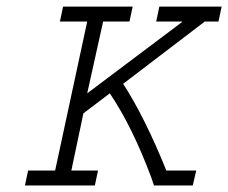

<svg xmlns="http://www.w3.org/2000/svg" viewBox="-20 -570 701 590"><path d="M173.8 -549.8H387.7L377.9 -503.9H296.9L248 -283.2L539.1 -502V-503.9H460L469.7 -549.8H661.1L651.4 -503.9H609.4L358.4 -312.5Q424.8 -210 491.2 -45.9H583L572.3 0H453.1Q453.1 0 445.3 -23.4Q386.7 -180.7 317.4 -283.2L236.3 -221.7L199.2 -45.9H281.2L271.5 0H56.6L66.4 -45.9H149.4L248 -503.9H164.1Z"/></svg>

Font: Thabit-Oblique
Style: Oblique
Weight: 500
Designer: Regenerated by Nadim Shaikli
Foundry: MAK Alagha
Version: 0.01